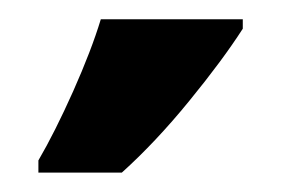

<svg xmlns="http://www.w3.org/2000/svg" viewBox="-20 -734 293 200"><path d="M20 -566.9Q37.1 -596.2 56.2 -638.9Q75.2 -681.6 85 -713.9H232.9V-704.1Q211.9 -671.4 177 -628.7Q142.1 -585.9 106.9 -554.2H20Z"/></svg>

Font: Open Sans
Style: Bold
Weight: 700
Designer: Monotype Design Team
Foundry: Monotype Imaging Inc.
Version: Version 3.000; ttfautohint (v1.8.4)